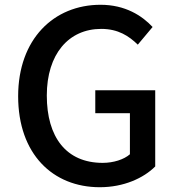

<svg xmlns="http://www.w3.org/2000/svg" viewBox="-20 -770 741 804"><path d="M398 14C498 14 581 -24 630 -73V-392H379V-296H524V-124C499 -102 455 -88 410 -88C257 -88 176 -196 176 -370C176 -543 267 -649 404 -649C475 -649 520 -619 557 -583L619 -657C575 -704 505 -750 401 -750C205 -750 56 -606 56 -367C56 -125 201 14 398 14Z"/></svg>

Font: ChiuKong Gothic CL Medium
Style: Regular
Weight: 500
Designer: Ryoko NISHIZUKA 西塚涼子 (kana, bopomofo & ideographs); Paul D. Hunt (Latin, Greek & Cyrillic); Sandoll Communications 산돌커뮤니
Foundry: Adobe
Version: Version 1.300